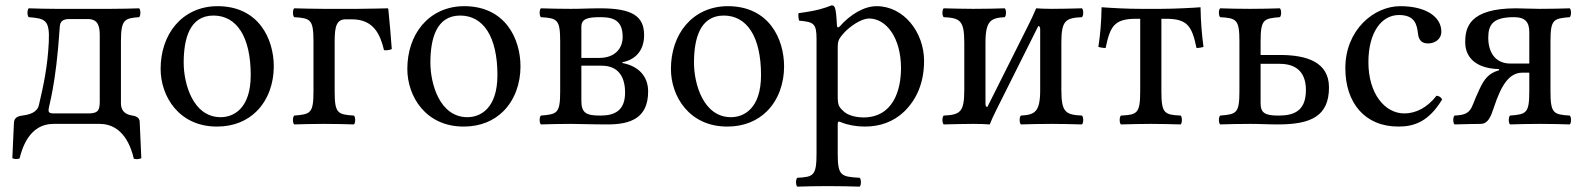

<svg xmlns="http://www.w3.org/2000/svg" viewBox="-20 -462 5909 716"><path d="M161 -51C161 -68 188 -134.3 203 -363C204 -378.3 210.7 -391 238 -391H307C347 -391 352 -363 352 -329V-88C352 -55 350 -39 310 -39H181C170 -39 161 -40 161 -51ZM189 -429C156 -429 117 -430 87 -431C81 -425 81 -404 87 -398C148 -393 165.9 -388.9 162 -306C157.7 -213.7 141.6 -140.4 125 -70C119 -43 90 -34 62 -31C47 -29 33 -23 32 -5L26 128C33.4 131.4 41.2 132.2 53 129C62 92 89 0 179 0H352C441 0 470 90 479 130C487.7 132.3 497.4 132.2 507 128L501 -6C501 -20 493 -28 474 -31C456 -34 431 -41 431 -78V-307C431 -389 444 -394 499 -398C505 -404 505 -425 499 -431C469 -430 431 -429 391 -429Z M579 -205C579 -103 647 10 789 10C853.4 10 901.8 -12.7 935.9 -46C980.7 -89.8 1001 -152.7 1001 -214C1001 -318 944 -439 791 -439C725.2 -439 670.9 -412 634.3 -369C598 -326.4 579 -268.2 579 -205ZM776 -404C862 -404 915 -326 915 -182C915 -56 850 -25 803 -25C699 -25 665 -151 665 -228C665 -315 686 -404 776 -404Z M1228 -307C1228 -364 1235 -390 1270 -390H1292C1374 -390 1398 -333 1412 -275C1423.1 -273.5 1432.5 -275.4 1441 -279C1437 -332 1433.5 -375.5 1428 -429L1426 -431C1426 -431 1346 -429 1314 -429H1188C1144.7 -429.4 1110 -430 1077 -431C1071 -425 1071 -404 1077 -398C1138 -394 1149 -390 1149 -307V-122C1149 -39 1138 -36 1077 -31C1071 -25 1071 -4 1077 2C1110 1 1145.3 0 1189 0C1232.3 0 1268 1 1300 2C1306 -4 1306 -25 1300 -31C1239 -35 1228 -39 1228 -122Z M1499 -205C1499 -103 1567 10 1709 10C1773.4 10 1821.8 -12.7 1855.9 -46C1900.7 -89.8 1921 -152.7 1921 -214C1921 -318 1864 -439 1711 -439C1645.2 -439 1590.9 -412 1554.3 -369C1518 -326.4 1499 -268.2 1499 -205ZM1696 -404C1782 -404 1835 -326 1835 -182C1835 -56 1770 -25 1723 -25C1619 -25 1585 -151 1585 -228C1585 -315 1606 -404 1696 -404Z M2148 -246V-362C2148 -392 2171 -398 2219 -398C2271 -398 2302 -383.5 2302 -324C2302 -284 2276 -246 2214 -246ZM2148 -217H2224C2285 -217 2311 -176.5 2311 -117C2311 -50 2273 -31 2219 -31C2167 -31 2148 -40 2148 -86ZM2108 -429C2065 -429 2030 -430 1997 -431C1991 -425 1991 -404 1997 -398C2058 -394 2069 -390 2069 -307V-122C2069 -39 2058 -36 1997 -31C1991 -25 1991 -4 1997 2C2030 1 2065 0 2109 0C2146 0 2179 2 2246 2C2332 2 2397 -22 2397 -121C2397 -177 2362 -215.5 2301 -227V-230C2347 -238.5 2382 -271 2382 -331C2382 -401 2339 -431 2218 -431C2177 -431 2150.9 -429 2108 -429Z M2482 -205C2482 -103 2550 10 2692 10C2756.4 10 2804.8 -12.7 2838.9 -46C2883.7 -89.8 2904 -152.7 2904 -214C2904 -318 2847 -439 2694 -439C2628.2 -439 2573.9 -412 2537.3 -369C2501 -326.4 2482 -268.2 2482 -205ZM2679 -404C2765 -404 2818 -326 2818 -182C2818 -56 2753 -25 2706 -25C2602 -25 2568 -151 2568 -228C2568 -315 2589 -404 2679 -404Z M3120 -331C3146 -363 3191.8 -393 3221 -393C3285 -393 3340 -321 3340 -208C3340 -126 3311 -24 3199 -24C3181 -24 3146 -29 3128 -45.1C3107.9 -63.1 3104 -68.9 3104 -105V-287C3104 -308 3108.4 -316.7 3120 -331ZM3101 -368C3099.5 -398 3097.7 -423.7 3093 -434C3090.9 -438.6 3089 -442 3081 -442C3053 -431 3027 -422 2958 -413C2956 -407 2958 -391 2960 -385C3014 -380 3025 -375 3025 -317V110C3025 193 3014 198 2953 201C2947 207 2947 228 2953 234C2988 233 3025 232 3065 232C3105 232 3153 233 3186 234C3192 228 3192 207 3186 201C3115 197 3104 193 3104 110V2C3104 -11 3107.8 -9.7 3118 -5.5C3142.5 4.4 3173.4 10 3205 10C3261 10 3311 -7 3352 -46C3399 -92 3426 -154 3426 -235C3426 -341 3351 -439 3249 -439C3202.5 -439 3151.5 -408.5 3112 -364C3106.4 -357.7 3101.5 -358.4 3101 -368Z M3662 -63C3659 -63 3655 -65 3655 -75V-303C3655 -386 3676 -395 3727 -398C3733 -404 3733 -425 3727 -431C3704 -430 3647 -429 3610 -429C3577.4 -429 3537 -430 3499 -431C3493 -425 3493 -404 3499 -398C3560 -395 3576 -386 3576 -303V-126C3576 -43 3560 -34 3499 -31C3493 -25 3493 -4 3499 2C3538 1 3578 0 3610 0C3632.6 0 3660 1 3671 2C3676 -11.8 3685.3 -31.7 3695.6 -52.2L3852 -365C3855 -365 3859 -363 3859 -353V-126C3859 -43 3838 -34 3787 -31C3781 -25 3781 -4 3787 2C3810 1 3864.2 0 3904 0C3934.8 0 3976 1 4015 2C4021 -4 4021 -25 4015 -31C3954 -34 3938 -43 3938 -126V-303C3938 -386 3954 -395 4015 -398C4021 -404 4021 -425 4015 -431C3975 -430 3934.8 -429 3904 -429C3881.8 -429 3854 -430 3844 -431C3836.2 -412.5 3827.1 -392.4 3818.1 -374.5Z M4232 -122C4232 -39 4221 -34 4160 -31C4154 -25 4154 -4 4160 2C4199 1 4238.7 0 4272 0C4306.3 0 4345 1 4383 2C4389 -4 4389 -25 4383 -31C4322 -34 4311 -39 4311 -122V-392H4328C4409 -392 4425 -364 4442 -283C4455 -283 4468 -287 4468 -287C4462 -333 4458 -377 4457 -435C4434 -433 4359 -429 4309 -429H4234C4184 -429 4128 -432 4088 -435C4087 -377 4083 -333 4076 -287C4076 -287 4090 -283 4103 -283C4120 -364 4135 -392 4217 -392H4232Z M4850 -126C4850 -44 4800 -31 4747 -31C4698 -31 4681 -41 4681 -76V-224H4752C4827 -224 4850 -179 4850 -126ZM4681 -306C4681 -390 4692 -393 4753 -398C4759 -404 4759 -425 4753 -431C4719 -430 4684.7 -429 4641 -429C4597.7 -429 4563 -430 4530 -431C4524 -425 4524 -404 4530 -398C4591 -394 4602 -390 4602 -307V-122C4602 -39 4591 -36 4530 -31C4524 -25 4524 -4 4530 2C4563 1 4598.3 0 4642 0C4682.6 0 4705.4 2 4746 2C4869 2 4936 -29 4936 -136C4936 -230 4854 -257 4753 -257H4681Z M5358 -91C5354 -100 5346 -104 5337 -105C5303 -61 5260 -39 5217 -39C5144 -39 5083 -113 5083 -230C5083 -340 5131 -406 5197 -406C5256 -406 5264 -371 5268 -336C5271 -309 5285 -300 5306 -300C5327 -300 5355 -313 5355 -344C5355 -399 5298 -439 5202 -439C5103 -439 4997 -350 4997 -208C4997 -79 5069 10 5195 10C5255 10 5308 -9 5358 -91Z M5530 -321C5530 -368 5545 -398 5626 -398C5667 -398 5683 -380.3 5683 -342V-225H5613C5553 -225 5530 -271 5530 -321ZM5502 0C5529.7 -0.8 5539.5 -26.6 5551.5 -63C5577.5 -141.5 5606.6 -191 5657 -191H5683V-122C5683 -39 5672 -36 5611 -31C5605 -25 5605 -4 5611 2C5644 1 5679.3 0 5723 0C5766.3 0 5802 1 5834 2C5840 -4 5840 -25 5834 -31C5773 -35 5762 -39 5762 -122V-307C5762 -390 5773 -393 5834 -398C5840 -404 5840 -425 5834 -431C5800 -430 5765.7 -429 5722 -429C5687.7 -429 5658.7 -431 5634 -431C5459 -431 5444 -359 5444 -305C5444 -240.3 5493.6 -206.6 5568.3 -204.4C5571.2 -204.2 5571.3 -200.5 5569.7 -199.8C5531.7 -189 5515.2 -167.5 5498 -131C5487 -107.7 5477.8 -85.8 5473 -73C5460.3 -39 5443 -33 5404 -31C5398 -25 5398 -4 5404 2C5424 1 5502 0 5502 0Z"/></svg>

Font: Libertinus Serif
Style: Regular
Weight: 400
Designer: Philipp H. Poll
Foundry: Khaled Hosny
Version: Version 6.2